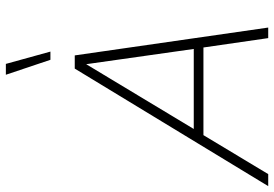

<svg xmlns="http://www.w3.org/2000/svg" viewBox="-202 -775 935 655"><g transform="rotate(-90 265.5 -447.5)"><path d="M-42 0 359 -660H404L499 0H463L431 -221H132L-1 0ZM153 -254H426L374 -621ZM375 -895 417 -743H389L338 -895Z"/></g></svg>

Font: Kantumruy Pro ExtraLight
Style: Italic
Weight: 250
Italic angle: -13°
Version: Version 1.002